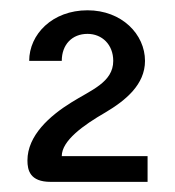

<svg xmlns="http://www.w3.org/2000/svg" viewBox="-20 -770 340 373"><path d="M200 -651.7C200 -610 156.7 -595 118.3 -570.8C76.7 -545 33.3 -506.7 33.3 -458.3C33.3 -439.2 38.3 -416.7 78.3 -416.7H266.7V-466.7H100C100 -496.7 141.7 -526.7 185 -551.7C224.2 -575 261.7 -605.8 261.7 -651.7C261.7 -703.3 216.7 -750 150 -750C81.7 -750 36.7 -703.3 36.7 -651.7H100C100 -683.3 120 -704.2 150 -704.2C178.3 -704.2 200 -683.3 200 -651.7Z"/></svg>

Font: BoonHome
Style: Bold
Weight: 700
Designer: Sungsit Sawaiwan
Foundry: Sungsit Sawaiwan
Version: Version 0.2